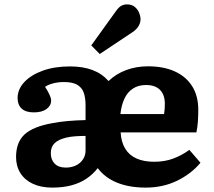

<svg xmlns="http://www.w3.org/2000/svg" viewBox="-20 -839 974 873"><path d="M217 14Q166.5 14 129.5 -3.3Q92.5 -20.5 72.7 -52Q53 -83.5 53 -125Q53 -192 91.7 -227.8Q130.5 -263.5 218 -279Q248 -285 286.2 -288.5Q324.5 -292 369 -293V-361Q369 -391.5 361.7 -415Q354.5 -438.5 333.3 -452.2Q312 -466 270.5 -466Q245 -466 221.8 -460Q198.5 -454 185 -444Q195 -428.5 201 -416.7Q207 -405 209.8 -396.5Q212.5 -388 212.5 -382Q212.5 -358.5 191.5 -343.2Q170.5 -328 133.5 -328Q97 -328 78.5 -345.2Q60 -362.5 60 -393Q60 -433 90.5 -465.7Q121 -498.5 174.8 -517.8Q228.5 -537 297.5 -537Q357.5 -537 400.8 -520.5Q444 -504 473.5 -470.5Q508 -503.5 554 -520.5Q600 -537.5 653 -537.5Q723.5 -537.5 774.8 -514.3Q826 -491 853.8 -447Q881.5 -403 881.5 -339.5Q881.5 -312 879.8 -286.7Q878 -261.5 873 -237H528.5Q531 -193 549.3 -163Q567.5 -133 600.8 -118.3Q634 -103.5 680.5 -103.5Q729 -103.5 767.8 -118Q806.5 -132.5 841 -157.5L891.5 -99Q850 -49 785.8 -17.5Q721.5 14 642.5 14Q567.5 14 512.3 -8.5Q457 -31 424.5 -74.5Q402 -46 372.5 -26.2Q343 -6.5 304.5 3.8Q266 14 217 14ZM279 -77Q305 -77 325.3 -86.8Q345.5 -96.5 357.2 -114.3Q369 -132 369 -154.5V-221Q343 -221 321 -219.2Q299 -217.5 282 -213.5Q246 -205 228.5 -188.2Q211 -171.5 211 -142.5Q211 -113 228.5 -95Q246 -77 279 -77ZM527.5 -320.5H726Q728 -332 728.7 -343.5Q729.5 -355 729.5 -367Q729.5 -407.5 707.8 -430Q686 -452.5 644 -452.5Q609 -452.5 584.3 -436.2Q559.5 -420 545.8 -390.5Q532 -361 527.5 -320.5ZM433.5 -593.5 395 -632.5 506.5 -787.5Q519.5 -806 531.3 -812.5Q543 -819 557.5 -819Q579.5 -819 593 -807.5Q606.5 -796 612.8 -780.5Q619 -765 619 -751.5Q619 -735.5 610 -720.3Q601 -705 581.5 -692Z"/></svg>

Font: Literata Variable Black
Style: Regular
Weight: 900
Designer: Latin by Veronika Burian and Jose Scaglione. Greek by Irene Vlachou. Cyrillic by Vera Evstafieva.
Foundry: TypeTogether
Version: Version 3.021